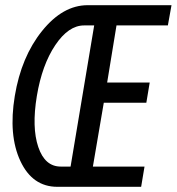

<svg xmlns="http://www.w3.org/2000/svg" viewBox="-20 -720 681 740"><path d="M201 0Q105 0 58.5 -99.5Q12 -199 37 -350Q62 -501 142 -600.5Q222 -700 318 -700H641L627 -622H429L393 -402H557L544 -324H380L338 -78H537L524 0ZM304 -622Q244 -622 193 -546Q142 -470 122 -350Q102 -229 127.5 -153.5Q153 -78 214 -78H252L343 -622Z"/></svg>

Font: CommitMono
Style: Italic
Weight: 400
Monospace: yes
Designer: Eigil Nikolajsen
Foundry: Eigil Nikolajsen
Version: Version 1.143